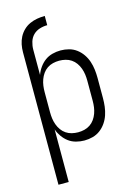

<svg xmlns="http://www.w3.org/2000/svg" viewBox="-140 -816 780 1104"><g transform="rotate(-15 250.0 -264.0)"><path d="M66 -573Q66 -597 70.5 -619.5Q75 -642 85.5 -662.5Q96 -683 113 -699.5Q130 -716 151 -725.5Q172 -735 195 -739Q218 -743 241 -743V-688Q218 -688 195.5 -681Q173 -674 157 -658Q141 -642 134 -619Q127 -596 127 -573ZM66 215V-573H127V-422Q135 -445 149.5 -465.5Q164 -486 183.5 -500.5Q203 -515 227.5 -521.5Q252 -528 277 -528Q302 -528 326.5 -521.5Q351 -515 371 -500Q391 -485 405.5 -464Q420 -443 428 -419Q436 -395 439 -370Q442 -345 442 -320V-200Q442 -175 439 -150Q436 -125 428 -101Q420 -77 405.5 -56Q391 -35 371 -20Q351 -5 326.5 1.5Q302 8 277 8Q252 8 227.5 1.5Q203 -5 183.5 -19.5Q164 -34 149.5 -54.5Q135 -75 127 -98V215ZM254 -47Q273 -47 291.5 -51.5Q310 -56 325.5 -66.5Q341 -77 352 -92.5Q363 -108 369.5 -126Q376 -144 378.5 -162.5Q381 -181 381 -200V-320Q381 -339 378.5 -357.5Q376 -376 369.5 -394Q363 -412 352 -427.5Q341 -443 325.5 -453.5Q310 -464 291.5 -468.5Q273 -473 254 -473Q235 -473 216.5 -468.5Q198 -464 182.5 -453.5Q167 -443 156 -427.5Q145 -412 138.5 -394Q132 -376 129.5 -357.5Q127 -339 127 -320V-200Q127 -181 129.5 -162.5Q132 -144 138.5 -126Q145 -108 156 -92.5Q167 -77 182.5 -66.5Q198 -56 216.5 -51.5Q235 -47 254 -47Z"/></g></svg>

Font: Iosevka Term Curly Light
Style: Regular
Weight: 300
Designer: Belleve Invis
Foundry: Belleve Invis
Version: Version 32.3.0